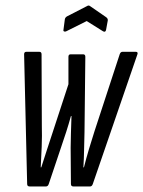

<svg xmlns="http://www.w3.org/2000/svg" viewBox="-20 -673 517 693"><path d="M87 0Q78 0 78 -9L67 -477Q67 -486 75 -486H122Q130 -486 130 -477L131 -217Q132 -185 130.5 -143Q129 -101 127 -69H129Q139 -101 149.5 -132.5Q160 -164 170 -195L227 -369V-468Q227 -477 235 -477H280Q288 -477 288 -468L285 -196Q284 -164 283.5 -132.5Q283 -101 281 -69H283Q291 -101 301 -134.5Q311 -168 321 -199L412 -477Q415 -486 422 -486H470Q479 -486 476 -477L315 -9Q312 0 305 0H245Q236 0 236 -9L235 -140Q235 -158 236 -191Q237 -224 238 -254H236Q228 -225 219 -197Q210 -169 200 -140L156 -9Q153 0 146 0ZM219 -560Q215 -558 211.5 -559.5Q208 -561 209 -565L214 -603Q215 -610 222 -614L294 -651Q300 -655 305 -651L363 -611Q370 -606 369 -599L363 -566Q361 -555 352 -560L293 -597Z"/></svg>

Font: Sofia Sans Extra Condensed
Style: Italic
Weight: 400
Italic angle: -9°
Designer: Botio Nikoltchev, Ani Petrova
Foundry: lettersoup
Version: Version 4.101; ttfautohint (v1.8.4.7-5d5b)